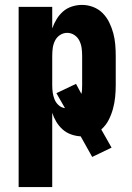

<svg xmlns="http://www.w3.org/2000/svg" viewBox="-20 -548 540 783"><path d="M56 215V-520H193V-432Q200 -452 211 -470Q222 -488 237.5 -501.5Q253 -515 273.5 -521.5Q294 -528 314 -528Q338 -528 360 -519.5Q382 -511 398.5 -494.5Q415 -478 425.5 -456.5Q436 -435 442 -412.5Q448 -390 450 -366.5Q452 -343 452 -320V-200Q452 -176 449.5 -151.5Q447 -127 440.5 -103.5Q434 -80 423 -58.5Q412 -37 393 -20L435 54L356 92L309 8Q289 7 269.5 0Q250 -7 235 -20.5Q220 -34 209.5 -51.5Q199 -69 193 -88V215ZM245 -107 210 -168 290 -206 312 -165Q314 -174 314.5 -182.5Q315 -191 315 -200V-320Q315 -336 313 -351.5Q311 -367 304 -381.5Q297 -396 283.5 -405Q270 -414 254 -414Q238 -414 224.5 -405Q211 -396 204 -381.5Q197 -367 195 -351.5Q193 -336 193 -320V-200Q193 -185 195 -170.5Q197 -156 202.5 -142.5Q208 -129 219 -119Q230 -109 245 -107Z"/></svg>

Font: Iosevka Term Curly Heavy
Style: Regular
Weight: 900
Designer: Belleve Invis
Foundry: Belleve Invis
Version: Version 32.3.0